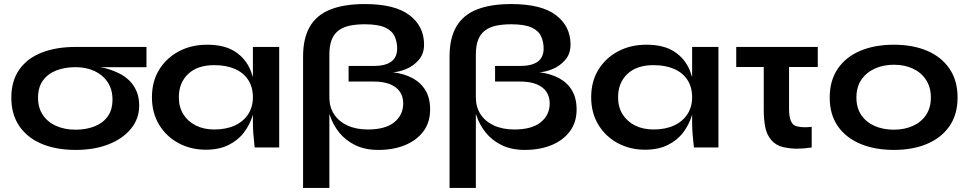

<svg xmlns="http://www.w3.org/2000/svg" viewBox="-20 -729 4789 949"><path d="M353 12Q259 12 187.5 -17.5Q116 -47 76 -105Q36 -163 36 -246Q36 -330 76 -386Q116 -442 187.5 -469.5Q259 -497 353 -497H704V-397H475Q488 -395 500 -392Q534 -383 564.5 -368.5Q595 -354 618 -332Q641 -310 654.5 -279Q668 -248 668 -207Q668 -143 628 -93.5Q588 -44 517.5 -16Q447 12 353 12ZM353 -88Q405 -88 446.5 -104Q488 -120 512 -153Q536 -186 536 -237Q536 -287 512 -323Q488 -359 447 -378Q406 -397 353 -397Q301 -397 259 -381Q217 -365 192.5 -331.5Q168 -298 168 -246Q168 -196 192 -160.5Q216 -125 258 -106.5Q300 -88 353 -88Z M997 11Q923 11 862.5 -21.5Q802 -54 766.5 -112.5Q731 -171 731 -248Q731 -327 767 -385Q803 -443 864.5 -475.5Q926 -508 1004 -508Q1090 -508 1142.5 -473.5Q1195 -439 1219 -380Q1225 -364 1230 -348V-497H1360V0H1239Q1239 -3 1236.5 -22.5Q1234 -42 1232 -70.5Q1230 -99 1230 -128V-162Q1229 -160 1229 -159Q1215 -113 1186 -74.5Q1157 -36 1110 -12.5Q1063 11 997 11ZM1039 -89Q1098 -89 1141 -109Q1184 -129 1207 -165Q1230 -201 1230 -248Q1230 -299 1206.5 -334.5Q1183 -370 1140.5 -388.5Q1098 -407 1039 -407Q956 -407 910 -363.5Q864 -320 864 -248Q864 -200 886 -164.5Q908 -129 947.5 -109Q987 -89 1039 -89Z M2106 -188Q2106 -124 2072.5 -79.5Q2039 -35 1981.5 -11.5Q1924 12 1850 12Q1784 12 1736 -11.5Q1688 -35 1657 -73.5Q1626 -112 1611 -158Q1609 -162 1608 -166V200H1478V-449Q1478 -540 1511.5 -597.5Q1545 -655 1613 -682Q1681 -709 1783 -709Q1932 -709 2004 -654Q2076 -599 2076 -509Q2076 -463 2050 -433Q2024 -403 1988 -388Q1952 -373 1922 -372Q1977 -365 2018.5 -343Q2060 -321 2083 -282.5Q2106 -244 2106 -188ZM1827 -403Q1885 -403 1914 -424.5Q1943 -446 1943 -489Q1943 -522 1930.5 -549.5Q1918 -577 1883.5 -593Q1849 -609 1783 -609Q1743 -609 1710.5 -602.5Q1678 -596 1655 -579.5Q1632 -563 1620 -534Q1608 -505 1608 -459V-248Q1608 -200 1631 -164.5Q1654 -129 1697 -109Q1740 -89 1798 -89Q1885 -89 1929 -125Q1973 -161 1973 -218Q1973 -251 1957 -275Q1941 -299 1908.5 -312.5Q1876 -326 1826 -326H1703V-403Z M2830 -188Q2830 -124 2796.5 -79.5Q2763 -35 2705.5 -11.5Q2648 12 2574 12Q2508 12 2460 -11.5Q2412 -35 2381 -73.5Q2350 -112 2335 -158Q2333 -162 2332 -166V200H2202V-449Q2202 -540 2235.5 -597.5Q2269 -655 2337 -682Q2405 -709 2507 -709Q2656 -709 2728 -654Q2800 -599 2800 -509Q2800 -463 2774 -433Q2748 -403 2712 -388Q2676 -373 2646 -372Q2701 -365 2742.5 -343Q2784 -321 2807 -282.5Q2830 -244 2830 -188ZM2551 -403Q2609 -403 2638 -424.5Q2667 -446 2667 -489Q2667 -522 2654.5 -549.5Q2642 -577 2607.5 -593Q2573 -609 2507 -609Q2467 -609 2434.5 -602.5Q2402 -596 2379 -579.5Q2356 -563 2344 -534Q2332 -505 2332 -459V-248Q2332 -200 2355 -164.5Q2378 -129 2421 -109Q2464 -89 2522 -89Q2609 -89 2653 -125Q2697 -161 2697 -218Q2697 -251 2681 -275Q2665 -299 2632.5 -312.5Q2600 -326 2550 -326H2427V-403Z M3168 11Q3094 11 3033.5 -21.5Q2973 -54 2937.5 -112.5Q2902 -171 2902 -248Q2902 -327 2938 -385Q2974 -443 3035.5 -475.5Q3097 -508 3175 -508Q3261 -508 3313.5 -473.5Q3366 -439 3390 -380Q3396 -364 3401 -348V-497H3531V0H3410Q3410 -3 3407.5 -22.5Q3405 -42 3403 -70.5Q3401 -99 3401 -128V-162Q3400 -160 3400 -159Q3386 -113 3357 -74.5Q3328 -36 3281 -12.5Q3234 11 3168 11ZM3210 -89Q3269 -89 3312 -109Q3355 -129 3378 -165Q3401 -201 3401 -248Q3401 -299 3377.5 -334.5Q3354 -370 3311.5 -388.5Q3269 -407 3210 -407Q3127 -407 3081 -363.5Q3035 -320 3035 -248Q3035 -200 3057 -164.5Q3079 -129 3118.5 -109Q3158 -89 3210 -89Z M4022 -497V-398H3880V-191Q3880 -153 3889 -131.5Q3898 -110 3917 -105Q3936 -100 3957 -100Q3972 -100 3992 -102V0Q3951 6 3918 6Q3886 6 3850.5 -2Q3815 -10 3792 -37Q3769 -64 3762 -102.5Q3755 -141 3755 -185V-398H3619V-497Z M4398 12Q4304 12 4232.5 -18Q4161 -48 4121 -105.5Q4081 -163 4081 -247Q4081 -331 4121 -389.5Q4161 -448 4232.5 -478Q4304 -508 4398 -508Q4492 -508 4562.5 -478Q4633 -448 4673 -389.5Q4713 -331 4713 -247Q4713 -163 4673 -105.5Q4633 -48 4562.5 -18Q4492 12 4398 12ZM4398 -88Q4450 -88 4491.5 -106.5Q4533 -125 4557 -160.5Q4581 -196 4581 -247Q4581 -298 4557 -334.5Q4533 -371 4492 -390Q4451 -409 4398 -409Q4346 -409 4304 -390Q4262 -371 4237.5 -335Q4213 -299 4213 -247Q4213 -196 4237 -160.5Q4261 -125 4303 -106.5Q4345 -88 4398 -88Z"/></svg>

Font: Syne Modified
Style: Bold
Weight: 700
Designer: Lucas Descroix
Foundry: Bonjour Monde
Version: Version 2.200